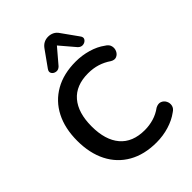

<svg xmlns="http://www.w3.org/2000/svg" viewBox="-268 -1078 1216 1216"><g transform="rotate(-45 339.5 -470.0)"><path d="M403 10Q294 10 216 -34.5Q138 -79 96.5 -160.5Q55 -242 55 -353Q55 -464 96.5 -545Q138 -626 216 -670.5Q294 -715 403 -715Q459 -715 512.5 -699.5Q566 -684 605 -655Q629 -641 634 -620Q639 -599 630 -580Q621 -561 603 -553.5Q585 -546 563 -559Q528 -583 489.5 -595Q451 -607 406 -607Q297 -607 240.5 -541Q184 -475 184 -353Q184 -231 240.5 -164.5Q297 -98 406 -98Q447 -98 486 -109.5Q525 -121 559 -146Q584 -159 603 -151.5Q622 -144 631.5 -125.5Q641 -107 636.5 -86.5Q632 -66 609 -52Q570 -23 516 -6.5Q462 10 403 10ZM305 -770Q289 -754 270 -757Q251 -760 242 -774.5Q233 -789 246 -807L321 -912Q335 -932 352.5 -941Q370 -950 391 -950Q412 -950 430 -941Q448 -932 461 -912L536 -807Q550 -789 540.5 -774.5Q531 -760 512 -757Q493 -754 477 -770L391 -871Z"/></g></svg>

Font: Chiron GoRound TC M
Style: Regular
Weight: 500
Designer: Ryoko NISHIZUKA 西塚涼子 (kana, bopomofo & ideographs); Paul D. Hunt (Latin, Greek & Cyrillic); Sandoll Communications 산돌커뮤니
Foundry: Adobe
Version: Version 1.000;hotconv 1.1.1;makeotfexe 2.6.0